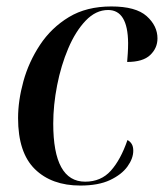

<svg xmlns="http://www.w3.org/2000/svg" viewBox="-20 -565 508 595"><path d="M229 10Q140 10 88 -41Q36 -92 36 -199Q36 -253 52.5 -313Q69 -373 104 -426Q139 -479 193.5 -512Q248 -545 325 -545Q401 -545 434.5 -515Q468 -485 468 -446Q468 -416 445.5 -394.5Q423 -373 374 -373Q375 -385 376 -400Q377 -415 377 -432Q376 -534 315 -534Q277 -534 245.5 -501Q214 -468 191.5 -415Q169 -362 157 -300.5Q145 -239 145 -182Q145 -2 244 -2Q293 -2 323.5 -36Q354 -70 375 -131Q383 -127 388 -119Q393 -111 393 -98Q393 -74 375 -49Q357 -24 321 -7Q285 10 229 10Z"/></svg>

Font: Noto Serif Display SemiCondensed Medium
Style: Italic
Weight: 500
Width: 4
Italic angle: -12°
Designer: Monotype Design Team
Foundry: Monotype Imaging Inc.
Version: Version 2.009